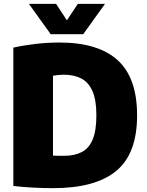

<svg xmlns="http://www.w3.org/2000/svg" viewBox="-20 -971 764 1000"><path d="M256 9Q208 9 153 6.2Q98 3.5 49.5 -2.5V-723Q102.5 -735 164.8 -742.2Q227 -749.5 290 -749.5Q491 -749.5 592.5 -657.8Q694 -566 694 -370Q694 -170.5 585.5 -80.8Q477 9 256 9ZM313 -159.5Q368 -159.5 405.5 -178.8Q443 -198 462.5 -244.2Q482 -290.5 482 -370.5Q482 -450.5 461.5 -496.8Q441 -543 402.8 -562.5Q364.5 -582 310.5 -582Q298.5 -582 282.5 -580.2Q266.5 -578.5 256 -576.5V-160.5Q272.5 -159.5 286.8 -159.5Q301 -159.5 313 -159.5ZM244 -793 130.5 -951H272L328.5 -865L385.5 -951H527L413.5 -793Z"/></svg>

Font: Encode Sans SemiCondensed SemiCondensed Black
Style: Regular
Weight: 900
Width: 4
Designer: Multiple Designers
Foundry: Impallari Type
Version: Version 3.000; ttfautohint (v1.8.3) -l 8 -r 50 -G 200 -x 14 